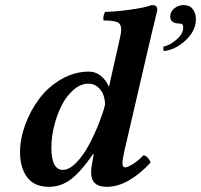

<svg xmlns="http://www.w3.org/2000/svg" viewBox="-20 -718 783 748"><path d="M180.2 -143.1Q180.2 -56.2 225.1 -56.2Q250.5 -56.2 278.6 -85.7Q306.6 -115.2 328.6 -157.5Q350.6 -199.7 366.5 -240.5Q382.3 -281.2 389.2 -310.1Q389.2 -329.1 383.1 -346.9Q377 -364.7 361.6 -378.4Q346.2 -392.1 324.2 -392.1Q294.9 -392.1 267.6 -368.9Q240.2 -345.7 221.4 -309.6Q202.6 -273.4 191.4 -229.2Q180.2 -185.1 180.2 -143.1ZM58.1 -125Q58.1 -177.7 78.6 -233.2Q99.1 -288.6 133.8 -334.5Q168.5 -380.4 219.5 -409.7Q270.5 -439 326.2 -439Q353 -439 373.3 -422.1Q393.6 -405.3 403.8 -380.9H404.8L445.8 -563Q452.1 -589.4 452.1 -602.1Q452.1 -625 437.3 -631.6Q422.4 -638.2 383.8 -638.2Q379.4 -651.4 389.2 -671.9Q425.8 -671.9 486.3 -680.2Q546.9 -688.5 570.8 -698.2Q584 -698.2 588.4 -693.1Q592.8 -688 592.8 -678.2Q591.3 -673.3 569.8 -583L463.9 -127Q457 -93.8 457 -82Q457 -65.9 467.8 -65.9Q476.6 -65.9 498.5 -79.3Q520.5 -92.8 538.1 -112.8Q547.4 -112.8 555.7 -103.3Q564 -93.8 566.9 -85Q527.3 -41.5 483.4 -15.9Q439.5 9.8 396 9.8Q335 9.8 335 -45.9Q335 -65.4 344.2 -111.8L345.2 -117.2L342.8 -118.2Q296.4 -50.3 257.3 -20.3Q218.3 9.8 170.9 9.8Q113.3 9.8 85.7 -27.6Q58.1 -64.9 58.1 -125ZM695.8 -698.2Q718.8 -698.2 731 -682.4Q743.2 -666.5 743.2 -643.1Q743.2 -598.1 703.1 -560.8Q663.1 -523.4 617.2 -519L616.2 -536.1Q641.6 -541 667.7 -563.7Q693.8 -586.4 693.8 -610.8Q693.8 -626 683.1 -626Q643.1 -626 643.1 -652.8Q643.1 -672.9 659.2 -685.5Q675.3 -698.2 695.8 -698.2Z"/></svg>

Font: Common Serif
Style: Bold Italic
Weight: 700
Italic angle: -12°
Designer: Philipp H. Poll, Khaled Hosny
Foundry: Stefan Peev, Context Ltd.
Version: Version 1.026